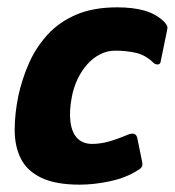

<svg xmlns="http://www.w3.org/2000/svg" viewBox="-20 -498 476 523"><path d="M197 5Q131 5 92 -14Q53 -33 36.5 -66.5Q20 -100 20 -144Q20 -188 30 -237Q40 -283 59 -326Q78 -369 109.5 -403.5Q141 -438 187.5 -458Q234 -478 299 -478Q343 -478 374 -469Q405 -460 427 -439Q434 -431 435.5 -427Q437 -423 435 -415L418 -332Q417 -323 410.5 -322.5Q404 -322 399 -326Q377 -348 350.5 -354Q324 -360 294 -360Q272 -360 252.5 -350Q233 -340 217.5 -322.5Q202 -305 191.5 -283Q181 -261 176 -236Q168 -195 172 -165.5Q176 -136 191 -121Q206 -106 231 -106Q252 -106 274.5 -112Q297 -118 328 -131Q350 -140 354 -122L367 -58Q369 -49 366.5 -44Q364 -39 355 -34Q324 -14 280.5 -4.5Q237 5 197 5Z"/></svg>

Font: Glory ExtraBold
Style: Italic
Weight: 800
Italic angle: -12°
Version: Version 1.011